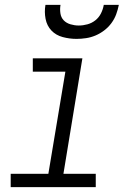

<svg xmlns="http://www.w3.org/2000/svg" viewBox="-20 -770 540 790"><path d="M24 0V-55H179L249 -475H115V-530H319L241 -55H374V0ZM295 -610Q266 -610 238 -617.5Q210 -625 191.5 -644.5Q173 -664 167.5 -692.5Q162 -721 167 -750H229Q226 -733 228.5 -715.5Q231 -698 242 -686.5Q253 -675 270 -670Q287 -665 304 -665Q322 -665 340 -670Q358 -675 372.5 -686.5Q387 -698 395.5 -715Q404 -732 407 -750H469Q465 -730 458 -711Q451 -692 438.5 -675Q426 -658 409 -645Q392 -632 373 -624Q354 -616 334 -613Q314 -610 295 -610Z"/></svg>

Font: Iosevka Slab Light Oblique
Style: Regular
Weight: 300
Italic angle: -9°
Monospace: yes
Designer: Belleve Invis
Foundry: Belleve Invis
Version: Version 11.1.1; ttfautohint (v1.8.3)